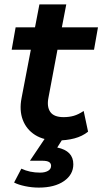

<svg xmlns="http://www.w3.org/2000/svg" viewBox="-20 -629 465 872"><path d="M240 9Q179 9 139.5 -16Q100 -41 83.5 -84.5Q67 -128 78 -184L120 -403H33L51 -505H139L159 -609H281L261 -505H425L407 -403H241L200 -185Q192 -144 208.5 -120.5Q225 -97 269 -97Q294 -97 315 -103Q336 -109 360 -125L380 -31Q354 -10 318 -0.5Q282 9 240 9ZM156 223Q125 223 94 216.5Q63 210 44 200L77 137Q115 155 162 155Q184 155 198 147Q212 139 212 124Q212 113 203 107Q194 101 171 101H116L196 -18H277L240 41Q313 56 313 117Q313 164 270.5 193.5Q228 223 156 223Z"/></svg>

Font: Livvic SemiBold
Style: Italic
Weight: 600
Italic angle: -10°
Designer: Jacques Le Bailly, Baron von Fonthausen
Version: Version 1.001; ttfautohint (v1.8.2)